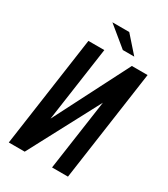

<svg xmlns="http://www.w3.org/2000/svg" viewBox="-180 -804 776 888"><g transform="rotate(30 208.5 -360.5)"><path d="M15 0 99 -591H184L127 -192L331 -591H415L331 0H246L300 -377L100 0ZM258 -634 152 -721H242L319 -634Z"/></g></svg>

Font: Alumni Sans SemiBold
Style: Italic
Weight: 600
Italic angle: -8°
Version: Version 1.016